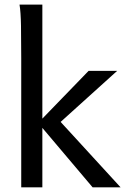

<svg xmlns="http://www.w3.org/2000/svg" viewBox="-20 -801 545 821"><path d="M161.1 0H70.8Q70.8 -59.1 70.8 -125.7Q70.8 -192.4 70.8 -258.8Q70.8 -325.2 70.8 -384Q70.8 -442.9 70.8 -486.8Q70.8 -530.8 70.8 -551.8Q70.8 -630.4 69.8 -690.2Q68.8 -750 63.5 -781.2H161.1ZM358.9 -498H481L212.9 -255.9L136.7 -268.6ZM148.9 -268.6 200.2 -322.3 495.6 0H376Z"/></svg>

Font: Andika LitF DSA DSG
Style: Regular
Weight: 400
Designer: Victor Gaultney, Annie Olsen, Julie Remington, Don Collingsworth, Eric Hays, Becca Hirsbrunner
Foundry: SIL International
Version: Version 6.200 ; LitF DSA DSG; ttfautohint (v1.8.3.10-c5d8)